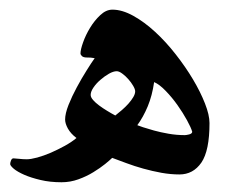

<svg xmlns="http://www.w3.org/2000/svg" viewBox="-20 -392 492 396"><path d="M412.1 -138.2Q412.1 -81.1 395.3 -56.6Q378.4 -32.2 350.1 -32.2Q332 -32.2 313 -35.6Q293.9 -39.1 275.6 -44.2Q257.3 -49.3 241 -55.4Q224.6 -61.5 211.4 -66.4Q207 -62 196.8 -53.7Q186.5 -45.4 172.6 -36.9Q158.7 -28.3 141.8 -22.2Q125 -16.1 106.9 -16.1Q83 -16.1 63.5 -20.8Q43.9 -25.4 30 -31.5Q16.1 -37.6 8.5 -43.9Q1 -50.3 1 -53.7Q1 -56.6 2.7 -61Q4.4 -65.4 7.8 -65.4Q9.8 -65.4 18.6 -64.5Q27.3 -63.5 35.2 -63.5Q43.5 -63.5 56.9 -67.1Q70.3 -70.8 85 -77.1Q99.6 -83.5 113.8 -91.3Q127.9 -99.1 137.7 -107.4Q126 -116.2 120.1 -126.7Q114.3 -137.2 114.3 -145.5Q114.3 -157.7 121.3 -175.5Q128.4 -193.4 138.4 -211.9Q148.4 -230.5 158.7 -246.8Q168.9 -263.2 175.3 -272Q169.9 -272.9 167 -273.2Q164.1 -273.4 159.2 -273.4Q151.9 -273.4 148.9 -276.4Q146 -279.3 146 -281.7Q146 -289.6 151.4 -304.7Q156.7 -319.8 165.8 -334.7Q174.8 -349.6 186.8 -360.8Q198.7 -372.1 211.9 -372.1Q231.9 -372.1 254.9 -359.4Q277.8 -346.7 300 -326.2Q322.3 -305.7 342.5 -279.8Q362.8 -253.9 378.2 -228Q393.6 -202.1 402.8 -178.5Q412.1 -154.8 412.1 -138.2ZM376.5 -120.1Q374 -128.9 365.7 -144Q357.4 -159.2 346.2 -175Q335 -190.9 322 -204.3Q309.1 -217.8 297.9 -222.7Q293.9 -194.8 284.7 -172.6Q275.4 -150.4 263.2 -133.8Q265.6 -132.8 274.9 -129.6Q284.2 -126.5 297.6 -122.8Q311 -119.1 327.6 -116.2Q344.2 -113.3 361.3 -113.3Q363.8 -113.3 369.9 -114.7Q376 -116.2 376.5 -120.1ZM258.8 -203.6Q258.8 -208 254.6 -215.1Q250.5 -222.2 244.6 -228.8Q238.8 -235.4 232.2 -240.2Q225.6 -245.1 220.7 -245.1Q213.9 -245.1 204.8 -240Q195.8 -234.9 187.3 -227.5Q178.7 -220.2 172.9 -211.7Q167 -203.1 167 -196.3Q167 -191.4 171.9 -185.8Q176.8 -180.2 184.3 -174.6Q191.9 -168.9 200.7 -163.6Q209.5 -158.2 217.8 -153.8Q224.1 -158.7 231.4 -165Q238.8 -171.4 244.9 -178.2Q251 -185.1 254.9 -191.7Q258.8 -198.2 258.8 -203.6Z"/></svg>

Font: Scheherazade
Style: Bold
Weight: 700
Version: Version 2.100 (build 932/914)